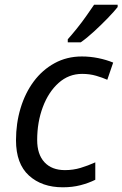

<svg xmlns="http://www.w3.org/2000/svg" viewBox="-20 -786 520 816"><path d="M247 10Q158 10 103 -40Q48 -90 48 -190Q48 -262 67.5 -326.5Q87 -391 123.5 -440Q160 -489 212 -517.5Q264 -546 328 -546Q363 -546 397.5 -539Q432 -532 461 -520L436 -447Q416 -456 388.5 -464Q361 -472 329 -472Q272 -472 229 -433.5Q186 -395 162 -331Q138 -267 138 -191Q138 -130 169 -96.5Q200 -63 256 -63Q291 -63 322.5 -72.5Q354 -82 385 -96V-22Q357 -8 322.5 1Q288 10 247 10ZM268 -606V-619Q285 -638 306 -664Q327 -690 346 -717Q365 -744 380 -766H480V-756Q466 -738 438.5 -709.5Q411 -681 380 -652.5Q349 -624 323 -606Z"/></svg>

Font: BC Sans
Style: Italic
Weight: 400
Italic angle: -12°
Designer: Monotype Design Team
Designer: Province of B.C.
Foundry: Monotype Imaging Inc.
Version: Version 2.000;GOOG;noto-source:20170915:90ef993387c0